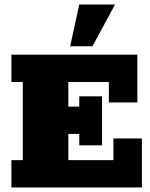

<svg xmlns="http://www.w3.org/2000/svg" viewBox="-20 -823 659 843"><path d="M30 0V-120H80V-463H30V-583H583V-373H458V-463H280V-355H328V-400H428V-185H328V-235H280V-120H478V-215H603V0ZM288 -620 328 -803H485L386 -620Z"/></svg>

Font: Rokkitt Black
Style: Regular
Weight: 900
Designer: Vernon Adams
Foundry: Vernon Adams
Version: Version 3.103